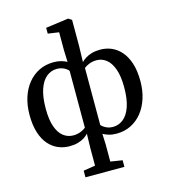

<svg xmlns="http://www.w3.org/2000/svg" viewBox="-147 -934 1135 1290"><g transform="rotate(-15 420.0 -289.0)"><path d="M285.5 240.5V194.5L368 181.5V63L370.5 -40Q358.5 -26.5 340 -14.8Q321.5 -3 296 4.2Q270.5 11.5 236.5 11.5Q196.5 11.5 159.5 -4Q122.5 -19.5 93.5 -52.2Q64.5 -85 47.8 -137Q31 -189 31 -261.5Q31 -327 48.5 -381.8Q66 -436.5 98.8 -477Q131.5 -517.5 177 -539.8Q222.5 -562 278.5 -562Q308 -562 332.2 -555Q356.5 -548 370 -539.5L367 -621.5V-746.5L290.5 -757.5V-798L444.5 -819H450L472.5 -804.5V-621.5L469.5 -512Q482.5 -525 500.8 -536.5Q519 -548 544.5 -555.2Q570 -562.5 603.5 -562.5Q644 -562.5 680.8 -546.8Q717.5 -531 746.5 -498Q775.5 -465 792.5 -413.2Q809.5 -361.5 809.5 -288.5Q809.5 -223.5 792 -168.8Q774.5 -114 742 -73.5Q709.5 -33 664.5 -10.8Q619.5 11.5 564 11.5Q533 11.5 509 3.8Q485 -4 471 -12L474 63V181.5L556.5 194.5V240.5ZM280 -52.5Q309.5 -52.5 332.8 -62.2Q356 -72 368 -82.5V-478Q363.5 -484.5 352.5 -492.8Q341.5 -501 325 -507Q308.5 -513 288 -513Q248 -513 216 -487.5Q184 -462 165.5 -408.8Q147 -355.5 147 -273Q147 -196 164.5 -147.2Q182 -98.5 212.2 -75.5Q242.5 -52.5 280 -52.5ZM552.5 -38.5Q592.5 -38.5 624.5 -63.8Q656.5 -89 675 -141.8Q693.5 -194.5 693.5 -277Q693.5 -355 675.5 -404.2Q657.5 -453.5 627.5 -476.8Q597.5 -500 561 -500Q531 -500 507.8 -490.2Q484.5 -480.5 472.5 -470V-73.5Q477 -67.5 488 -59.2Q499 -51 515.2 -44.8Q531.5 -38.5 552.5 -38.5Z"/></g></svg>

Font: Merriweather 36pt Medium
Style: Regular
Weight: 500
Version: Version 2.100